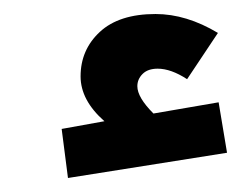

<svg xmlns="http://www.w3.org/2000/svg" viewBox="-20 -752 344 274"><path d="M292 -606 304 -534 77 -498 68 -568 129 -579Q95 -609 95 -643Q95 -681 122.5 -706.5Q150 -732 202 -732Q246 -732 291 -705L247 -639Q224 -654 205 -654Q191 -654 183.5 -646.5Q176 -639 176 -629Q176 -613 199 -590Z"/></svg>

Font: FiraGO
Style: Bold
Weight: 700
Designer: bBox Type
Foundry: bBox Type GmbH
Version: Version 1.001;PS 001.001;hotconv 1.0.88;makeotf.lib2.5.64775